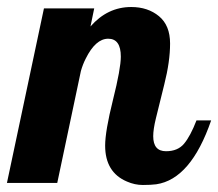

<svg xmlns="http://www.w3.org/2000/svg" viewBox="-58 -524 625 550"><path d="M380.9 -133.8Q380.9 -90.8 417.5 -90.8Q451.2 -90.8 469.2 -112.3Q487.3 -133.8 504.9 -179.2H546.9Q488.8 -10.7 389.6 3.9Q374 5.9 351.1 5.9Q328.1 5.9 305.7 -3.9Q243.2 -30.3 243.2 -106.9Q243.2 -147.9 265.6 -237.8Q288.1 -327.6 288.1 -361.8Q288.1 -413.1 252 -413.1Q215.8 -413.1 187.5 -356Q179.2 -339.8 173.8 -320.8L106 0H-38.1L67.9 -500H211.9L201.2 -448.2Q250 -503.9 317.9 -503.9Q365.7 -503.9 397.5 -477.5Q429.2 -451.2 429.2 -399.4Q429.2 -347.7 412.6 -282.2L388.7 -185.5Q380.9 -153.8 380.9 -133.8Z"/></svg>

Font: UVF Lobster12
Style: Regular
Weight: 400
Designer: Pablo Impallari
Foundry: Pablo Impallari. www.impallari.com
Version: Version 1.004